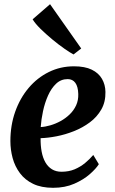

<svg xmlns="http://www.w3.org/2000/svg" viewBox="-20 -884 547 915"><path d="M451 -101.5Q438 -80.5 408.2 -54.2Q378.5 -28 334.2 -8.5Q290 11 233 11Q177 11 138 -7.8Q99 -26.5 75 -58.8Q51 -91 40.2 -130.8Q29.5 -170.5 29.5 -211.5Q29.5 -287 52.5 -351.8Q75.5 -416.5 116.5 -465Q157.5 -513.5 212.8 -540.8Q268 -568 332.5 -568Q384.5 -568 417.2 -552Q450 -536 466 -508.2Q482 -480.5 482.5 -446Q483.5 -398.5 463 -362.5Q442.5 -326.5 408.2 -301Q374 -275.5 332.5 -259Q291 -242.5 249.5 -234.5Q208 -226.5 173.5 -225.5Q173 -190.5 178.5 -161.2Q184 -132 196.2 -110.5Q208.5 -89 227.8 -77.2Q247 -65.5 273 -65.5Q308 -65.5 335.8 -77.2Q363.5 -89 385.5 -107.2Q407.5 -125.5 424.5 -145.5ZM302.5 -507Q270.5 -507 247.5 -485.2Q224.5 -463.5 209 -428.8Q193.5 -394 185 -354.2Q176.5 -314.5 174 -278.5Q195.5 -279.5 220.2 -286.8Q245 -294 268.8 -307Q292.5 -320 312 -338.8Q331.5 -357.5 342.8 -382Q354 -406.5 353 -436Q352 -471.5 339 -489.2Q326 -507 302.5 -507ZM330.5 -624.5Q315 -632.5 287.2 -651.8Q259.5 -671 228.8 -696.5Q198 -722 172.5 -747.2Q147 -772.5 135.5 -792L218.5 -864L367 -653Z"/></svg>

Font: Merriweather 24pt
Style: Bold Italic
Weight: 700
Italic angle: -7.8°
Designer: Eben Sorkin
Foundry: Eben Sorkin
Version: Version 2.101